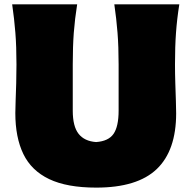

<svg xmlns="http://www.w3.org/2000/svg" viewBox="-20 -855 890 893"><path d="M427.7 17.6Q291.5 17.6 208.7 -22Q126 -61.5 88.6 -138.7Q51.3 -215.8 51.3 -329.1Q51.3 -350.6 52.7 -387.2Q54.2 -423.8 55.4 -468Q56.6 -512.2 56.6 -555.2Q56.6 -638.2 51.5 -702.6Q46.4 -767.1 36.6 -835H338.9Q328.1 -767.1 323.2 -702.6Q318.4 -638.2 318.4 -555.2V-340.3Q318.4 -267.1 345.5 -232.7Q372.6 -198.2 426.8 -194.3Q484.4 -198.2 508.1 -232.4Q531.7 -266.6 531.7 -340.3V-555.2Q531.7 -638.2 526.6 -702.6Q521.5 -767.1 511.7 -835H814Q803.2 -767.1 798.6 -702.6Q793.9 -638.2 793.9 -555.2Q793.9 -512.2 795.4 -467Q796.9 -421.9 798.1 -384.8Q799.3 -347.7 799.3 -328.1Q799.3 -154.8 709 -68.6Q618.7 17.6 427.7 17.6Z"/></svg>

Font: Pinar DS1 Black
Style: Regular
Weight: 900
Designer: Amin Abedi
Version: Version 3.000